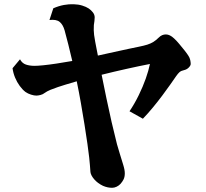

<svg xmlns="http://www.w3.org/2000/svg" viewBox="-20 -831 970 904"><path d="M327.1 -811Q348.6 -810.5 366.9 -804.9Q385.3 -799.3 397.9 -791Q409.2 -783.2 417.5 -772.5Q425.8 -761.7 425.8 -749Q425.8 -739.7 424.6 -731.9Q423.3 -724.1 421.9 -712.9Q421.4 -707 421.4 -689Q421.4 -670.9 428.2 -634.8Q431.2 -619.6 434.3 -603Q437.5 -586.4 440.9 -569.3Q480.5 -578.1 517.6 -586.2Q554.7 -594.2 584.7 -600.8Q614.7 -607.4 632.8 -610.8Q657.2 -615.7 673.6 -620.8Q689.9 -626 702.4 -633.8Q714.8 -641.6 727.1 -653.8Q735.4 -662.1 743.7 -665.5Q752 -668.9 761.2 -668.9Q779.8 -668.9 799.8 -649.9Q810.1 -640.6 823.2 -625Q836.4 -609.4 848.4 -594.2Q860.4 -579.1 866.2 -569.8Q873.5 -559.1 875.7 -548.3Q877.9 -537.6 877.9 -529.8Q877.9 -522.5 868.9 -513.2Q859.9 -503.9 847.2 -501Q833 -498 825.4 -491.5Q817.9 -484.9 809.1 -472.2Q798.3 -456.5 781.5 -432.6Q764.6 -408.7 743.7 -380.6Q722.7 -352.5 699.5 -324.5Q676.3 -296.4 652.8 -272L589.8 -307.1Q614.3 -343.8 633.5 -383.3Q652.8 -422.9 666.3 -460.9Q679.7 -499 686 -529.8Q635.3 -520 576.2 -506.8Q517.1 -493.7 458.5 -479Q469.2 -425.3 481 -368.7Q492.7 -312 505.4 -256.8Q518.1 -201.7 530.8 -151.9Q535.6 -134.8 543.9 -107.7Q552.2 -80.6 560.1 -55.2Q567.9 -30.3 567.6 -13.9Q567.4 2.4 561.8 13.7Q556.2 24.9 546.9 35.2Q539.6 43 529.1 48.1Q518.6 53.2 507.8 53.2Q497.6 53.2 486.8 51Q476.1 48.8 464.8 43.9Q439.5 31.7 423.6 13.2Q407.7 -5.4 405.8 -21Q404.3 -39.6 403.3 -54.2Q402.3 -68.8 399.9 -89.8Q397.5 -113.8 391.6 -154.1Q385.7 -194.3 377.9 -244.4Q370.1 -294.4 360.8 -346.2Q356.4 -370.6 351.6 -396.5Q346.7 -422.4 341.3 -448.2Q313 -440.4 287.1 -432.1Q271 -427.2 252.7 -421.1Q234.4 -415 217.8 -408.2Q201.2 -401.4 189.9 -393.1Q182.1 -386.7 170.7 -383.8Q159.2 -380.9 150.9 -380.9Q140.6 -380.9 126 -385.5Q111.3 -390.1 100.1 -397.9Q85.9 -408.7 73 -426.3Q60.1 -443.8 51 -465.6Q42 -487.3 39.1 -509.8L74.2 -551.8Q84 -533.2 101.8 -527.1Q119.6 -521 143.1 -521Q157.2 -521 184.1 -523.7Q210.9 -526.4 246.1 -531.7Q281.2 -537.1 320.3 -543.9Q311 -584 301.8 -620.8Q292.5 -657.7 284.2 -688Q276.4 -715.3 260.7 -728Q245.1 -740.7 212.9 -736.8L231 -792Q256.8 -803.2 281 -807.6Q305.2 -812 327.1 -811Z"/></svg>

Font: BIZ UDPMincho
Style: Bold
Weight: 700
Designer: TypeBank Co., Ltd.
Foundry: Morisawa Inc.
Version: Version 1.06